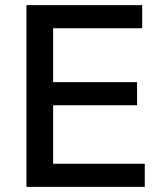

<svg xmlns="http://www.w3.org/2000/svg" viewBox="-20 -728 639 748"><path d="M187 -318H514V-408H187V-618H534V-708H83V0H544V-90H187Z"/></svg>

Font: UULA Sans Medium
Style: Regular
Weight: 500
Designer: Mohamed Gaber, Laura Garcia Mut
Foundry: Kief Type Foundry
Version: Version 3.006;hotconv 1.0.109;makeotfexe 2.5.65596